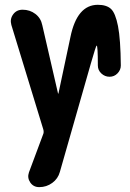

<svg xmlns="http://www.w3.org/2000/svg" viewBox="-20 -560 540 800"><path d="M387.7 -540Q423.8 -540 442.4 -522.9Q460.9 -505.9 471.7 -451.2Q482.4 -396.5 483.4 -287.1Q483.4 -268.6 469.7 -254.4Q456.1 -240.2 436.5 -240.2Q417 -240.2 402.3 -253.9Q387.7 -267.6 387.7 -287.1Q387.7 -370.1 382.8 -370.1Q379.9 -370.1 358.4 -294.9L229.5 156.2Q221.7 184.6 197.8 202.1Q173.8 219.7 143.6 219.7Q119.1 219.7 106 200.2Q92.8 180.7 100.6 158.2L159.2 1Q164.1 -8.8 160.2 -21.5L27.3 -456.1Q20.5 -480.5 34.7 -500Q48.8 -519.5 74.2 -519.5Q104.5 -519.5 127.4 -502Q150.4 -484.4 156.2 -455.1L221.7 -170.9Q221.7 -169.9 222.7 -169.9Q223.6 -169.9 223.6 -170.9L273.4 -405.3Q300.8 -540 387.7 -540Z"/></svg>

Font: Rounded-X Mgen+ 1m bold
Style: Bold
Weight: 700
Designer: [Source Han Sans]
Ryoko NISHIZUKA  (kana & ideographs); Paul D. Hunt (Latin, Greek & Cyrillic); Wenlong ZHANG  (bopomofo
Version: Version 1.059.20150602